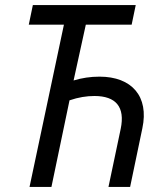

<svg xmlns="http://www.w3.org/2000/svg" viewBox="-20 -734 646 754"><path d="M96 0H182L253 -340C288 -352 320 -357 351 -357C435 -357 472 -314 454 -228L406 0H491L539 -230C566 -356 497 -433 371 -433C335 -433 302 -428 269 -418L317 -637H497L513 -714H109L93 -637H231Z"/></svg>

Font: Noto Sans SemiCondensed
Style: Italic
Weight: 400
Width: 4
Italic angle: -12°
Designer: Monotype Design Team
Foundry: Monotype Imaging Inc.
Version: Version 2.013